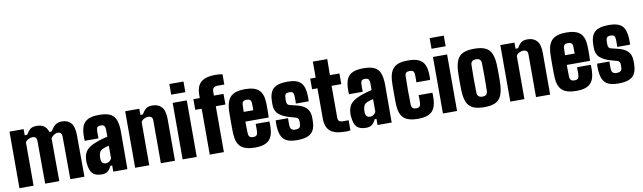

<svg xmlns="http://www.w3.org/2000/svg" viewBox="-44 -1404 6721 2007"><g transform="rotate(-10 3316.5 -400.5)"><path d="M40 0V-600H190V-535H216Q237 -571 260 -590.5Q283 -610 330 -610Q375 -610 405.5 -590Q436 -570 450 -525H474Q495 -561 522.5 -585.5Q550 -610 597 -610Q659 -610 693 -571Q727 -532 728 -441L730 0H580L578 -454Q577 -501 532 -501Q513 -501 492.5 -487Q472 -473 461 -455L463 0H313L311 -454Q311 -501 265 -501Q245 -501 222 -489.5Q199 -478 190 -458V0Z M914 8Q847 8 816 -24.5Q785 -57 778 -136Q776 -158 778 -180Q783 -242 817.5 -277Q852 -312 933 -341Q960 -351 985 -357.5Q1010 -364 1038 -371V-448Q1037 -472 1027.5 -485Q1018 -498 989 -498Q964 -498 955 -487.5Q946 -477 944 -453Q944 -446 943.5 -429.5Q943 -413 943.5 -395.5Q944 -378 944 -369H798Q797 -374 796.5 -397Q796 -420 797 -436Q800 -497 819 -535Q838 -573 880 -591.5Q922 -610 993 -610Q1068 -610 1109 -589.5Q1150 -569 1167.5 -525.5Q1185 -482 1187 -412L1186 0H1036V-65H1017Q999 -27 976.5 -9.5Q954 8 914 8ZM977 -99Q997 -99 1012 -110Q1027 -121 1037 -139V-275Q999 -267 972 -255Q946 -243 937 -223.5Q928 -204 926 -180Q925 -162 926 -148Q931 -99 977 -99Z M1268 0V-600H1418V-535H1444Q1465 -571 1488 -590.5Q1511 -610 1558 -610Q1620 -610 1655.5 -571Q1691 -532 1691 -441V0H1541V-454Q1541 -501 1493 -501Q1473 -501 1450 -489.5Q1427 -478 1418 -458V0Z M1772 -687V-800H1922V-687ZM1772 0V-600H1922V0Z M2060 0V-487H1992V-600H2060V-633Q2060 -728 2110.5 -769.5Q2161 -811 2264 -811Q2281 -811 2300 -809Q2319 -807 2337 -804V-695H2264Q2210 -695 2210 -645V-600H2312V-487H2210V0Z M2588 -233H2734Q2735 -228 2735.5 -206.5Q2736 -185 2735 -168Q2731 -73 2685.5 -31.5Q2640 10 2541 10Q2438 10 2391 -31.5Q2344 -73 2339 -168Q2338 -185 2337.5 -220.5Q2337 -256 2337 -297.5Q2337 -339 2337.5 -375Q2338 -411 2339 -430Q2346 -527 2392.5 -568.5Q2439 -610 2539 -610Q2640 -610 2685.5 -569.5Q2731 -529 2735 -436Q2736 -425 2736 -397.5Q2736 -370 2736 -336.5Q2736 -303 2734 -275H2487Q2487 -243 2487.5 -212Q2488 -181 2489 -152Q2490 -125 2502 -113.5Q2514 -102 2541 -102Q2565 -102 2576 -113.5Q2587 -125 2588 -152Q2590 -177 2588 -233ZM2539 -498Q2513 -498 2501.5 -487.5Q2490 -477 2489 -453Q2488 -435 2488 -416.5Q2488 -398 2487 -378H2589Q2589 -405 2588.5 -427Q2588 -449 2588 -453Q2587 -477 2575.5 -487.5Q2564 -498 2539 -498Z M2985 10Q2888 10 2846.5 -31.5Q2805 -73 2800 -168Q2799 -185 2799.5 -206.5Q2800 -228 2801 -233H2932Q2930 -177 2932 -152Q2934 -125 2947.5 -113.5Q2961 -102 2985 -102Q3016 -102 3030 -113.5Q3044 -125 3044 -152V-184Q3044 -199 3036.5 -210Q3029 -221 3012 -225L2941 -245Q2874 -265 2835 -300Q2796 -335 2796 -401V-429Q2796 -526 2840 -568Q2884 -610 2992 -610Q3090 -610 3131 -569.5Q3172 -529 3176 -436Q3177 -420 3176.5 -397Q3176 -374 3175 -369H3039Q3040 -378 3040 -395.5Q3040 -413 3040 -429.5Q3040 -446 3039 -453Q3038 -477 3027.5 -487.5Q3017 -498 2992 -498Q2965 -498 2954 -487.5Q2943 -477 2942 -453Q2941 -442 2941 -433.5Q2941 -425 2941 -414Q2941 -395 2948 -382Q2955 -369 2978 -364L3040 -349Q3110 -333 3146 -297Q3182 -261 3182 -192V-164Q3182 -71 3136.5 -30.5Q3091 10 2985 10Z M3504 10Q3389 10 3339 -31.5Q3289 -73 3289 -168V-487H3232V-600H3290V-770H3443L3441 -600H3542V-487H3439V-151Q3439 -124 3451.5 -112.5Q3464 -101 3504 -101Q3515 -101 3526.5 -101.5Q3538 -102 3552 -102V5Q3542 8 3530 9Q3518 10 3504 10Z M3719 8Q3652 8 3621 -24.5Q3590 -57 3583 -136Q3581 -158 3583 -180Q3588 -242 3622.5 -277Q3657 -312 3738 -341Q3765 -351 3790 -357.5Q3815 -364 3843 -371V-448Q3842 -472 3832.5 -485Q3823 -498 3794 -498Q3769 -498 3760 -487.5Q3751 -477 3749 -453Q3749 -446 3748.5 -429.5Q3748 -413 3748.5 -395.5Q3749 -378 3749 -369H3603Q3602 -374 3601.5 -397Q3601 -420 3602 -436Q3605 -497 3624 -535Q3643 -573 3685 -591.5Q3727 -610 3798 -610Q3873 -610 3914 -589.5Q3955 -569 3972.5 -525.5Q3990 -482 3992 -412L3991 0H3841V-65H3822Q3804 -27 3781.5 -9.5Q3759 8 3719 8ZM3782 -99Q3802 -99 3817 -110Q3832 -121 3842 -139V-275Q3804 -267 3777 -255Q3751 -243 3742 -223.5Q3733 -204 3731 -180Q3730 -162 3731 -148Q3736 -99 3782 -99Z M4069 -168Q4068 -185 4067.5 -220.5Q4067 -256 4067 -297.5Q4067 -339 4067.5 -375Q4068 -411 4069 -430Q4076 -527 4122.5 -568.5Q4169 -610 4269 -610Q4370 -610 4415.5 -569.5Q4461 -529 4465 -436Q4466 -420 4465.5 -397Q4465 -374 4464 -369H4318Q4319 -378 4319 -395.5Q4319 -413 4319 -429.5Q4319 -446 4318 -453Q4317 -477 4305.5 -487.5Q4294 -498 4269 -498Q4243 -498 4231.5 -487.5Q4220 -477 4219 -453Q4217 -382 4217 -302Q4217 -222 4219 -152Q4220 -125 4232 -113.5Q4244 -102 4271 -102Q4295 -102 4306 -113.5Q4317 -125 4318 -152Q4320 -177 4318 -233H4464Q4465 -228 4465.5 -206.5Q4466 -185 4465 -168Q4461 -73 4415.5 -31.5Q4370 10 4271 10Q4168 10 4121 -31.5Q4074 -73 4069 -168Z M4535 -687V-800H4685V-687ZM4535 0V-600H4685V0Z M4973 10Q4900 10 4856 -10Q4812 -30 4791.5 -74Q4771 -118 4767 -191Q4766 -208 4765.5 -237Q4765 -266 4765 -299Q4765 -332 4765.5 -361.5Q4766 -391 4767 -410Q4771 -482 4791.5 -526Q4812 -570 4855.5 -590Q4899 -610 4973 -610Q5048 -610 5091 -589.5Q5134 -569 5154 -525Q5174 -481 5178 -410Q5179 -393 5179.5 -364Q5180 -335 5180 -302Q5180 -269 5179.5 -239.5Q5179 -210 5178 -191Q5174 -120 5154 -75.5Q5134 -31 5091 -10.5Q5048 10 4973 10ZM4973 -102Q5002 -102 5014.5 -115Q5027 -128 5028 -153Q5030 -222 5030 -300.5Q5030 -379 5028 -448Q5027 -472 5014.5 -485Q5002 -498 4973 -498Q4919 -498 4917 -448Q4915 -379 4915 -300Q4915 -221 4917 -153Q4919 -102 4973 -102Z M5250 0V-600H5400V-535H5426Q5447 -571 5470 -590.5Q5493 -610 5540 -610Q5602 -610 5637.5 -571Q5673 -532 5673 -441V0H5523V-454Q5523 -501 5475 -501Q5455 -501 5432 -489.5Q5409 -478 5400 -458V0Z M5999 -233H6145Q6146 -228 6146.5 -206.5Q6147 -185 6146 -168Q6142 -73 6096.5 -31.5Q6051 10 5952 10Q5849 10 5802 -31.5Q5755 -73 5750 -168Q5749 -185 5748.5 -220.5Q5748 -256 5748 -297.5Q5748 -339 5748.5 -375Q5749 -411 5750 -430Q5757 -527 5803.5 -568.5Q5850 -610 5950 -610Q6051 -610 6096.5 -569.5Q6142 -529 6146 -436Q6147 -425 6147 -397.5Q6147 -370 6147 -336.5Q6147 -303 6145 -275H5898Q5898 -243 5898.5 -212Q5899 -181 5900 -152Q5901 -125 5913 -113.5Q5925 -102 5952 -102Q5976 -102 5987 -113.5Q5998 -125 5999 -152Q6001 -177 5999 -233ZM5950 -498Q5924 -498 5912.5 -487.5Q5901 -477 5900 -453Q5899 -435 5899 -416.5Q5899 -398 5898 -378H6000Q6000 -405 5999.5 -427Q5999 -449 5999 -453Q5998 -477 5986.5 -487.5Q5975 -498 5950 -498Z M6396 10Q6299 10 6257.5 -31.5Q6216 -73 6211 -168Q6210 -185 6210.5 -206.5Q6211 -228 6212 -233H6343Q6341 -177 6343 -152Q6345 -125 6358.5 -113.5Q6372 -102 6396 -102Q6427 -102 6441 -113.5Q6455 -125 6455 -152V-184Q6455 -199 6447.5 -210Q6440 -221 6423 -225L6352 -245Q6285 -265 6246 -300Q6207 -335 6207 -401V-429Q6207 -526 6251 -568Q6295 -610 6403 -610Q6501 -610 6542 -569.5Q6583 -529 6587 -436Q6588 -420 6587.5 -397Q6587 -374 6586 -369H6450Q6451 -378 6451 -395.5Q6451 -413 6451 -429.5Q6451 -446 6450 -453Q6449 -477 6438.5 -487.5Q6428 -498 6403 -498Q6376 -498 6365 -487.5Q6354 -477 6353 -453Q6352 -442 6352 -433.5Q6352 -425 6352 -414Q6352 -395 6359 -382Q6366 -369 6389 -364L6451 -349Q6521 -333 6557 -297Q6593 -261 6593 -192V-164Q6593 -71 6547.5 -30.5Q6502 10 6396 10Z"/></g></svg>

Font: Big Shoulders Display Black
Style: Regular
Weight: 900
Designer: Patric King
Foundry: XO Type Co
Version: Version 1.000; ttfautohint (v1.8.2)